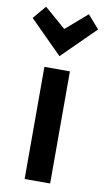

<svg xmlns="http://www.w3.org/2000/svg" viewBox="-122 -862 504 919"><g transform="rotate(10 130.0 -403.0)"><path d="M191 -533H67V12H191ZM25 -818 -29 -754 129 -596 289 -754 233 -818 129 -728Z"/></g></svg>

Font: Repo DemiBold
Style: Regular
Weight: 600
Designer: Stefan Peev
Foundry: Context Ltd
Version: Version 1.502